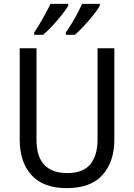

<svg xmlns="http://www.w3.org/2000/svg" viewBox="-20 -964 694 994"><path d="M572 -242Q572 -127 511 -58.5Q450 10 325 10Q206 10 144 -56.5Q82 -123 82 -243V-714H169V-240Q169 -68 329 -68Q410 -68 447.5 -113.5Q485 -159 485 -241V-714H572ZM497 -934Q486 -915 463.5 -886.5Q441 -858 415 -830Q389 -802 368 -784H321V-796Q335 -816 351.5 -843Q368 -870 382 -897Q396 -924 405 -944H497ZM333 -934Q322 -915 300 -887Q278 -859 252 -831Q226 -803 203 -784H157V-796Q171 -816 187 -843Q203 -870 217.5 -897Q232 -924 241 -944H333Z"/></svg>

Font: Noto Sans Khmer SemiCondensed
Style: Regular
Weight: 400
Width: 4
Designer: Danh Hong and the Monotype Design Team
Foundry: Monotype Imaging Inc.
Version: Version 2.004; ttfautohint (v1.8.4.7-5d5b)